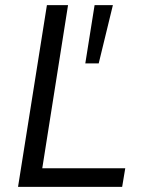

<svg xmlns="http://www.w3.org/2000/svg" viewBox="-20 -725 558 745"><path d="M50 0 162 -705H244L144 -72H466L454 0ZM311 -479 347 -705H418L363 -479Z"/></svg>

Font: Nunito Sans 10pt SemiCondensed
Style: Italic
Weight: 400
Width: 4
Italic angle: -9°
Designer: Vernon Adams
Foundry: Vernon Adams
Version: Version 3.101;gftools[0.9.27]